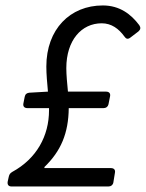

<svg xmlns="http://www.w3.org/2000/svg" viewBox="-20 -674 527 694"><path d="M351.6 -654.3C233.4 -654.3 147.5 -568.4 147.5 -433.6C147.5 -406.2 150.4 -374 153.3 -342.8L85.9 -338.9C77.1 -337.9 71.3 -334 69.3 -324.2L64.5 -299.8C62.5 -289.1 68.4 -283.2 79.1 -283.2H157.2V-275.4C157.2 -182.6 112.3 -100.6 24.4 -52.7C16.6 -47.9 13.7 -43.9 11.7 -35.2L7.8 -17.6C5.9 -6.8 10.7 0 21.5 0H372.1C380.9 0 387.7 -4.9 389.6 -13.7L395.5 -49.8C397.5 -60.5 391.6 -66.4 380.9 -66.4H140.6V-70.3C200.2 -127.9 227.5 -192.4 228.5 -283.2H354.5C363.3 -283.2 370.1 -288.1 372.1 -296.9L377.9 -326.2C379.9 -336.9 374 -342.8 363.3 -342.8H225.6C222.7 -373 219.7 -403.3 219.7 -427.7C219.7 -528.3 274.4 -589.8 347.7 -589.8C382.8 -589.8 409.2 -570.3 429.7 -542C435.5 -533.2 442.4 -531.2 451.2 -538.1L480.5 -560.5C488.3 -567.4 489.3 -574.2 483.4 -583C454.1 -622.1 413.1 -654.3 351.6 -654.3Z"/></svg>

Font: Ed Sans Neue
Style: Italic
Weight: 400
Italic angle: -11°
Designer: Stephen Hutchings
Version: Version 1.004;PS 001.004;hotconv 1.0.88;makeotf.lib2.5.64775